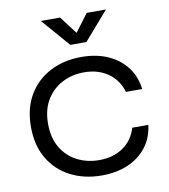

<svg xmlns="http://www.w3.org/2000/svg" viewBox="-96 -978 943 1071"><g transform="rotate(-10 375.0 -443.0)"><path d="M698 -222Q689 -149 648.5 -97Q608 -45 543 -17Q478 11 395 11Q296 11 218 -29Q140 -69 95.5 -144Q51 -219 51 -324Q51 -429 95.5 -504Q140 -579 218 -619.5Q296 -660 395 -660Q479 -660 544 -631.5Q609 -603 649.5 -550.5Q690 -498 699 -425H607Q586 -495 530 -534Q474 -573 395 -573Q327 -573 271 -544Q215 -515 181.5 -459.5Q148 -404 148 -324Q148 -244 181.5 -188.5Q215 -133 271 -104.5Q327 -76 395 -76Q474 -76 530 -114Q586 -152 607 -222ZM577 -897 438 -737H347L208 -897H317L393 -797L468 -897Z"/></g></svg>

Font: Syne Medium
Style: Regular
Weight: 500
Designer: Lucas Descroix
Foundry: Bonjour Monde
Version: Version 2.200; ttfautohint (v1.8.4)